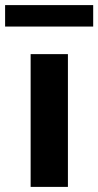

<svg xmlns="http://www.w3.org/2000/svg" viewBox="-43 -732 385 752"><path d="M77 0V-520H223V0ZM-23 -628V-712H322V-628Z"/></svg>

Font: Iosevka Aile Heavy
Style: Regular
Weight: 900
Designer: Belleve Invis
Foundry: Belleve Invis
Version: Version 31.1.0; ttfautohint (v1.8.4)